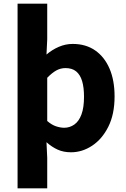

<svg xmlns="http://www.w3.org/2000/svg" viewBox="-20 -818 691 1049"><path d="M76 211V-798H238V-603L234 -520Q264 -546 301 -562Q338 -578 377 -578Q449 -578 500 -542.5Q551 -507 578.5 -443Q606 -379 606 -291Q606 -194 572 -126Q538 -58 483.5 -22Q429 14 368 14Q327 14 295 -0.5Q263 -15 234 -41L238 44V211ZM331 -120Q361 -120 386 -137.5Q411 -155 425 -192.5Q439 -230 439 -289Q439 -341 428.5 -375.5Q418 -410 396 -428Q374 -446 338 -446Q311 -446 287.5 -433Q264 -420 238 -393V-157Q262 -136 286 -128Q310 -120 331 -120Z"/></svg>

Font: Noto Sans KR ExtraBold
Style: Regular
Weight: 800
Designer: Ryoko NISHIZUKA  (kana, bopomofo & ideographs); Paul D. Hunt (Latin, Greek & Cyrillic); Sandoll Communications , Soo-you
Foundry: Adobe
Version: Version 2.004-H2;hotconv 1.0.118;makeotfexe 2.5.65603